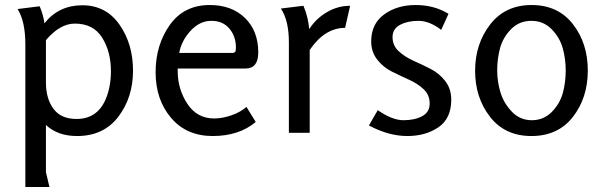

<svg xmlns="http://www.w3.org/2000/svg" viewBox="-20 -529 2405 765"><path d="M50 -493 138 -504Q153 -469 157 -436Q214 -508 308 -508Q402 -508 456 -431Q510 -354 510 -247.5Q510 -141 451.5 -64Q393 13 287 13Q210 13 163 -31V157L177 216H81V-352Q81 -444 50 -493ZM163 -369V-201Q163 -136 193 -95.5Q223 -55 285 -55Q388 -55 415 -178Q422 -210 422 -245Q422 -323 387 -379Q352 -435 278 -435Q219 -435 163 -369Z M816 -509Q903 -509 956 -457.5Q1009 -406 1009 -320Q1009 -256 958 -256H688V-246Q688 -174 726.5 -115.5Q765 -57 833 -57Q866 -57 902 -69.5Q938 -82 962 -103L999 -43Q932 13 827.5 13Q723 13 661.5 -59.5Q600 -132 600 -241Q600 -350 656.5 -429.5Q713 -509 816 -509ZM694 -318H903Q914 -318 917 -322.5Q920 -327 920 -339Q920 -384 894 -415Q868 -446 822 -446Q776 -446 739.5 -406.5Q703 -367 694 -318Z M1099 -495 1189 -506Q1208 -461 1212 -413Q1239 -455 1282.5 -480.5Q1326 -506 1375 -506L1355 -418Q1274 -418 1214 -330V0H1131V-360Q1131 -448 1099 -495Z M1450 -29 1485 -90Q1543 -50 1587.5 -50Q1632 -50 1662 -66Q1692 -82 1692 -116.5Q1692 -151 1668 -173.5Q1644 -196 1609.5 -211.5Q1575 -227 1541 -244Q1507 -261 1483 -291.5Q1459 -322 1459 -364Q1459 -434 1510.5 -471.5Q1562 -509 1636 -509Q1710 -509 1767 -474L1738 -410Q1691 -446 1647.5 -446Q1604 -446 1574 -430Q1544 -414 1544 -381Q1544 -348 1568 -325.5Q1592 -303 1626.5 -287.5Q1661 -272 1695.5 -254.5Q1730 -237 1754 -206Q1778 -175 1778 -132Q1778 -57 1727 -22Q1676 13 1602.5 13Q1529 13 1450 -29Z M2097.5 13Q1992 13 1932.5 -63.5Q1873 -140 1873 -247Q1873 -354 1933 -431.5Q1993 -509 2098 -509Q2203 -509 2262.5 -433Q2322 -357 2322 -248Q2322 -139 2262.5 -63Q2203 13 2097.5 13ZM2016.5 -413Q1984 -380 1972.5 -337.5Q1961 -295 1961 -249.5Q1961 -204 1974 -161Q1987 -118 2019.5 -84Q2052 -50 2099 -50Q2146 -50 2178.5 -83Q2211 -116 2222.5 -158.5Q2234 -201 2234 -248Q2234 -295 2222 -337.5Q2210 -380 2177.5 -413Q2145 -446 2097 -446Q2049 -446 2016.5 -413Z"/></svg>

Font: Rosario
Style: Regular
Weight: 400
Designer: Hector Gatti
Foundry: Omnibus-Type
Version: Version 1.002